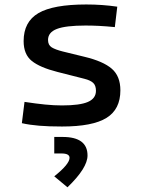

<svg xmlns="http://www.w3.org/2000/svg" viewBox="-20 -547 626 845"><path d="M252.9 9.8Q194.3 9.8 152.6 6.3Q110.8 2.9 76.2 -4.9L87.9 -98.6Q139.2 -90.8 178.5 -86.9Q217.8 -83 252.9 -83Q331.5 -83 366.9 -98.4Q402.3 -113.8 402.3 -147.5Q402.3 -170.9 389.9 -182.4Q377.4 -193.8 351.6 -200.2L232.4 -230.5Q155.8 -250 119.9 -278.8Q84 -307.6 84 -366.2Q84 -451.2 149.2 -489.3Q214.4 -527.3 359.4 -527.3Q430.7 -527.3 496.1 -517.6L485.4 -427.7Q445.8 -431.6 415.5 -433.1Q385.3 -434.6 356.4 -434.6Q269.5 -434.6 230.5 -419.7Q191.4 -404.8 191.4 -371.1Q191.4 -348.6 207.5 -338.6Q223.6 -328.6 256.8 -320.3L352.5 -296.9Q434.1 -277.3 471.9 -244.6Q509.8 -211.9 509.8 -149.4Q509.8 -65.9 448.7 -28.1Q387.7 9.8 252.9 9.8ZM276.9 277.3 218.8 229Q286.1 175.3 286.1 147.5Q286.1 128.4 250.5 128.4H218.8V55.7H255.4Q365.2 55.7 365.2 137.2Q365.2 192.4 276.9 277.3Z"/></svg>

Font: Cascadia Code NF
Style: Regular
Weight: 400
Monospace: yes
Designer: Aaron Bell
Foundry: Saja Typeworks
Version: Version 2404.023; ttfautohint (v1.8.4)